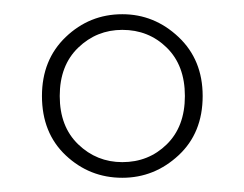

<svg xmlns="http://www.w3.org/2000/svg" viewBox="-20 -710 343 270"><path d="M152 -482Q189 -482 214.5 -507Q240 -532 240 -575Q240 -618 214.5 -643Q189 -668 152 -668Q116 -668 90 -643Q64 -618 64 -575Q64 -532 90 -507Q116 -482 152 -482ZM152 -460Q106 -460 72.5 -491.5Q39 -523 39 -575Q39 -626 72.5 -658Q106 -690 152 -690Q197 -690 231 -658Q265 -626 265 -575Q265 -523 231 -491.5Q197 -460 152 -460Z"/></svg>

Font: Source Serif Pro ExtraLight
Style: Regular
Weight: 200
Designer: Frank Grießhammer
Foundry: Adobe Systems Incorporated
Version: Version 3.001;hotconv 1.0.111;makeotfexe 2.5.65597